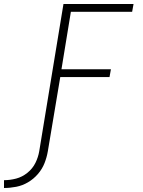

<svg xmlns="http://www.w3.org/2000/svg" viewBox="-116 -755 712 959"><path d="M-96 184Q-66 184 -35 178Q-4 172 24 155.5Q52 139 73.5 114Q95 89 106.5 59.5Q118 30 123 0L185 -370H431L438 -409H191L238 -696H544L551 -735H201L80 0Q75 30 61 58.5Q47 87 21 108Q-5 129 -35.5 137Q-66 145 -96 145Z"/></svg>

Font: Iosevka Sparkle XLtObl
Style: Regular
Weight: 200
Italic angle: -9°
Designer: Belleve Invis
Foundry: Belleve Invis
Version: Version 4.5.0; ttfautohint (v1.8.3)